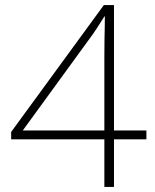

<svg xmlns="http://www.w3.org/2000/svg" viewBox="-20 -738 610 758"><path d="M558 -188H430V0H392V-188H24V-217L390 -718H430V-223H558ZM392 -512Q392 -553 392.5 -580Q393 -607 393.5 -628Q394 -649 394 -673H392Q376 -648 364 -629Q352 -610 332 -583L70 -223H392Z"/></svg>

Font: Noto Sans Gujarati ExtraLight
Style: Regular
Weight: 200
Designer: Jelle Bosma - Monotype Design Team, Universal Thirst
Foundry: Monotype Imaging Inc.
Version: Version 2.106; ttfautohint (v1.8.4.7-5d5b)